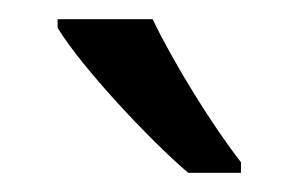

<svg xmlns="http://www.w3.org/2000/svg" viewBox="-20 -786 311 200"><path d="M139 -766H40V-757C65 -716 135 -641 176 -606H231V-617C202 -654 161 -720 139 -766Z"/></svg>

Font: Noto Sans Condensed
Style: Regular
Weight: 400
Width: 3
Designer: Monotype Design Team
Foundry: Monotype Imaging Inc.
Version: Version 2.013